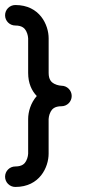

<svg xmlns="http://www.w3.org/2000/svg" viewBox="-20 -737 404 757"><path d="M40.4 0.1C136.8 0.1 171.7 -78.4 171.7 -131.2V-267.6C171.7 -267.6 172.2 -282.9 179.7 -296.6C185.1 -306.6 194.9 -318.1 222.3 -318.1C244.6 -318.1 262.7 -336.2 262.7 -358.5C262.7 -380.8 244.6 -399 222.3 -399C222.6 -399 207.1 -399.4 193.3 -407C183.3 -412.4 171.8 -422.2 171.8 -449.6V-585.9C171.8 -638.7 136.8 -717.2 40.5 -717.2C18.1 -717.2 0 -699.1 0 -676.8C0 -654.5 18.1 -636.4 40.4 -636.4C67.8 -636.4 77.5 -624.9 83 -614.9C90.5 -601.1 91 -585.6 91 -585.5V-449.5C91 -408.9 104.9 -379.2 125 -358.4C101 -331.4 91 -295.8 91 -267.6V-131.2C91 -131.2 90.5 -115.9 83 -102.2C77.6 -92.2 67.8 -80.7 40.4 -80.7C18.1 -80.7 0 -62.6 0 -40.3C0 -18 18.1 0.1 40.4 0.1Z"/></svg>

Font: Cactron
Style: Regular
Weight: 400
Version: Version 1.0